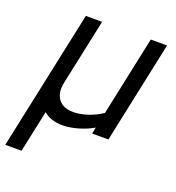

<svg xmlns="http://www.w3.org/2000/svg" viewBox="-165 -645 875 953"><g transform="rotate(20 273.0 -169.0)"><path d="M-31 200H55L102 -21C126 1 162 12 201 12C252 12 314 -6 362 -34L355 0H441L555 -538H469L380 -118C335 -87 277 -68 229 -68C159 -68 122 -114 138 -190L212 -538H126Z"/></g></svg>

Font: Plus Jakarta Text
Style: Italic
Weight: 400
Italic angle: -12°
Designer: Gumpita Rahayu
Foundry: Tokotype Studio
Version: Version 1.000;hotconv 1.0.109;makeotfexe 2.5.65596